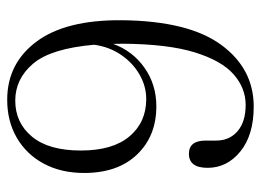

<svg xmlns="http://www.w3.org/2000/svg" viewBox="-120 -630 759 560"><g transform="rotate(-90 260.0 -350.5)"><path d="M228.5 9.5Q146 9.5 98 -29.2Q50 -68 50 -125Q50 -179.5 91 -179.5Q129.5 -179.5 129.5 -130.5V-100Q129.5 -61 157 -37.5Q184.5 -14 233.5 -14Q282.5 -14 322.5 -49Q362.5 -84 386.8 -162.5Q411 -241 412 -372Q412 -386.5 411.5 -400.5Q390.5 -343 341.5 -308.8Q292.5 -274.5 229.5 -274.5Q142.5 -274.5 88.8 -330.8Q35 -387 35 -485Q35 -552 62 -602.5Q89 -653 137.2 -681.2Q185.5 -709.5 248.5 -709.5Q354.5 -709.5 418.2 -624Q482 -538.5 480.5 -375Q478.5 -181 409 -85.8Q339.5 9.5 228.5 9.5ZM100.5 -495Q100.5 -401.5 141.8 -352.8Q183 -304 250.5 -304Q288.5 -304 322.5 -323.8Q356.5 -343.5 379.8 -377.8Q403 -412 409 -456Q398 -582 353.8 -634Q309.5 -686 246 -686Q181.5 -686 141 -637.2Q100.5 -588.5 100.5 -495Z"/></g></svg>

Font: Fraunces 144pt Soft Light
Style: Regular
Weight: 300
Version: Version 1.000;[0bf87f6ff]